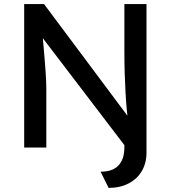

<svg xmlns="http://www.w3.org/2000/svg" viewBox="-20 -720 833 937"><path d="M471 118Q500 118 521.5 110.5Q543 103 557.5 88Q572 73 579.5 51Q587 29 587 -1V-76L596 0L175 -552L186 -566Q189 -533 192 -500Q195 -467 197.5 -436Q200 -405 202 -377.5Q204 -350 205 -328Q206 -306 206 -291V0H98V-700H195L623 -127L607 -118Q602 -149 598.5 -187Q595 -225 592.5 -270Q590 -315 588.5 -365Q587 -415 587 -470V-700H695V24Q695 76 672 115Q649 154 607 175.5Q565 197 510 197Z"/></svg>

Font: Our Lexend
Style: Regular
Weight: 400
Designer: Bonnie Shaver-Troup, Thomas Jockin
Foundry: Lexend
Version: Version 1.007